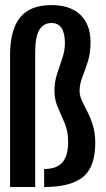

<svg xmlns="http://www.w3.org/2000/svg" viewBox="-20 -752 428 772"><path d="M20.5 0V-530Q20.5 -632 60.8 -681.8Q101 -731.5 186.5 -731.5Q263 -731.5 303.5 -692.2Q344 -653 344 -582.5Q344 -538 333 -503.8Q322 -469.5 311 -441.5Q300 -413.5 300 -387Q300 -367 309.5 -346.8Q319 -326.5 331.5 -302.5Q344 -278.5 353.5 -248Q363 -217.5 363 -176.5Q363 -80.5 313.5 -40.2Q264 0 157.5 0V-72.5Q208 -72.5 231 -99Q254 -125.5 254 -182Q254 -223.5 240.2 -256.2Q226.5 -289 212.8 -319.8Q199 -350.5 199 -386.5Q199 -423 209.5 -455Q220 -487 230.5 -517.5Q241 -548 241 -578.5Q241 -659.5 187 -659.5Q156 -659.5 138.8 -632.8Q121.5 -606 121.5 -541V0Z"/></svg>

Font: Anybody Condensed Medium
Style: Regular
Weight: 500
Width: 3
Designer: Tyler Finck
Foundry: Etcetera Type Company
Version: Version 1.010; ttfautohint (v1.8.3) -l 8 -r 50 -G 200 -x 14 